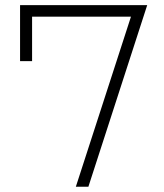

<svg xmlns="http://www.w3.org/2000/svg" viewBox="-20 -713 626 733"><path d="M269.5 0 480 -649.4H102.5V-479.5H56.6V-693.4H542L317.4 0Z"/></svg>

Font: Cascadia Mono NF ExtraLight
Style: Regular
Weight: 200
Monospace: yes
Designer: Aaron Bell
Foundry: Saja Typeworks
Version: Version 2404.023; ttfautohint (v1.8.4)